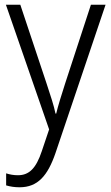

<svg xmlns="http://www.w3.org/2000/svg" viewBox="-20 -552 468 813"><path d="M5 -532 188 -4 157 88C133 160 104 190 56 190C38 190 21 187 6 182V233C23 238 41 241 63 241C140 241 182 192 215 96L427 -532H365L256 -199C240 -149 226 -105 218 -71H215C208 -106 195 -144 177 -199L66 -532Z"/></svg>

Font: Noto Sans Bengali SemiCondensed Light
Style: Regular
Weight: 300
Width: 4
Designer: Joana Ranito - Universal Thirst; Jelle Bosma - Monotype Design Team
Foundry: Universal Thirst ehf.
Version: Version 3.000